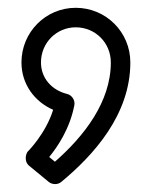

<svg xmlns="http://www.w3.org/2000/svg" viewBox="-20 -259 389 492"><path d="M50.2 130.4C43.5 141.7 44.7 157.6 54.1 165.3L105.1 207.3C113.1 213.8 127.3 215.3 137 207.2C220.6 137.9 314 34.4 314 -99C314 -176.7 251.7 -239 174 -239C97.1 -239 35 -176.6 35 -99C35 -42.7 69.2 1.9 116.2 22.3C97.2 83.6 51.5 129.1 50.2 130.4ZM174 -189C224.3 -189 264 -149.3 264 -99C264 2.6 194.9 90.4 120.7 155.4L106.1 143.3C126.9 117.8 158.8 71.6 170.5 10.7C173.1 -2.7 163.7 -15.4 151.9 -18.3C112.5 -28 85 -58.7 85 -99C85 -149.4 124.9 -189 174 -189Z"/></svg>

Font: Hussar Techniczny
Style: Bold 
Weight: 700
Foundry: Cannot Into Space Fonts
Version: Version 0.77